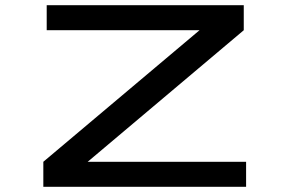

<svg xmlns="http://www.w3.org/2000/svg" viewBox="-20 -720 1140 740"><path d="M147 0V-96.5L749 -603.5H160V-700H919.5V-603.5L318 -96.5H928.5V0Z"/></svg>

Font: Trispace Expanded Medium
Style: Regular
Weight: 500
Width: 7
Designer: Tyler Finck
Foundry: Etcetera Type Company
Version: Version 1.210; ttfautohint (v1.8.3)